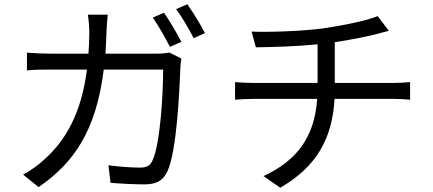

<svg xmlns="http://www.w3.org/2000/svg" viewBox="-20 -844 2040 905"><path d="M753 -784 700 -761C727 -723 761 -663 781 -623L835 -647C814 -687 778 -748 753 -784ZM863 -824 810 -801C838 -764 871 -707 893 -664L946 -688C928 -725 889 -787 863 -824ZM488 -775H394C398 -752 401 -715 401 -692C401 -657 399 -623 397 -591H221C183 -591 142 -593 107 -596V-512C142 -516 183 -516 222 -516H390C363 -310 291 -185 192 -95C162 -66 121 -38 89 -21L162 38C329 -77 433 -228 469 -516H749C749 -409 736 -163 698 -86C687 -62 669 -54 640 -54C598 -54 545 -58 491 -65L501 18C553 22 611 25 662 25C717 25 749 7 769 -36C814 -132 826 -423 830 -519C830 -532 832 -551 835 -568L779 -596C762 -593 742 -591 715 -591H477C479 -624 481 -658 482 -694C483 -718 485 -753 488 -775Z M1166 -695 1186 -621C1263 -622 1376 -625 1477 -635V-453H1176C1146 -453 1111 -455 1088 -457V-374C1112 -376 1146 -378 1178 -378H1475C1463 -199 1380 -87 1222 -14L1301 41C1473 -59 1546 -191 1557 -378H1836C1861 -378 1891 -376 1913 -374V-457C1892 -455 1856 -453 1834 -453H1558V-645C1630 -656 1707 -671 1757 -684C1771 -688 1791 -693 1813 -699L1760 -768C1711 -747 1593 -723 1502 -710C1394 -696 1242 -692 1166 -695Z"/></svg>

Font: Microsoft YaHei
Style: Regular
Weight: 400
Designer: Ryoko NISHIZUKA 西塚涼子 (kana, bopomofo & ideographs); Paul D. Hunt (Latin, Greek & Cyrillic); Sandoll Communications 산돌커뮤니
Foundry: Adobe
Version: Version 2.001;hotconv 1.0.111;makeotfexe 2.5.65597